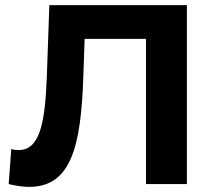

<svg xmlns="http://www.w3.org/2000/svg" viewBox="-20 -720 839 751"><path d="M173 -700 163 -416C156 -237 135 -133 53 -133C43 -133 34 -134 24 -137L14 0C44 7 70 11 94 11C258 11 297 -147 306 -422L311 -568H551V0H711V-700Z"/></svg>

Font: Talent SemiBold
Style: Bold
Weight: 700
Designer: Mike Powis
Version: Version 1.001;hotconv 1.0.109;makeotfexe 2.5.65596